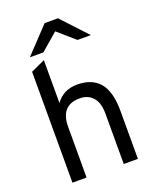

<svg xmlns="http://www.w3.org/2000/svg" viewBox="-166 -1015 895 1109"><g transform="rotate(-20 281.5 -460.5)"><path d="M392.6 -764.6Q367.2 -787.1 288.1 -855.5Q261.7 -832 182.6 -764.6Q162.1 -764.6 99.6 -764.6Q136.7 -803.7 247.1 -920.9Q267.6 -920.9 329.1 -920.9Q365.2 -881.8 474.6 -764.6Q454.1 -764.6 392.6 -764.6ZM83 0Q83 -170.9 83 -681.6Q104.5 -692.4 169.9 -721.7Q169.9 -656.2 169.9 -458Q216.8 -523.4 301.8 -523.4Q391.6 -523.4 438.5 -468.8Q485.4 -414.1 485.4 -293.9Q485.4 -196.3 485.4 0Q462.9 0 398.4 0Q398.4 -77.1 398.4 -308.6Q398.4 -377.9 368.2 -410.2Q338.9 -443.4 288.1 -443.4Q169.9 -443.4 169.9 -310.5Q169.9 -207 169.9 0Q148.4 0 83 0Z"/></g></svg>

Font: Overpass
Style: Regular
Weight: 400
Designer: Delve Withrington, Thomas Jockin
Version: Version 3.000;DELV;Overpass; ttfautohint (v1.5)